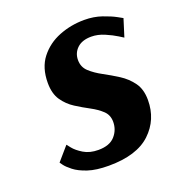

<svg xmlns="http://www.w3.org/2000/svg" viewBox="-102 -594 633 689"><g transform="rotate(-20 214.5 -250.0)"><path d="M81 -112Q81 -112 92.5 -97.5Q104 -83 127 -69Q150 -55 183 -55Q226 -55 246.5 -78Q267 -101 267 -132Q267 -158 249.5 -174.5Q232 -191 206.5 -204.5Q181 -218 155 -234.5Q129 -251 111.5 -276.5Q94 -302 94 -343Q94 -401 123 -438Q152 -475 197.5 -493Q243 -511 294 -511Q330 -511 360.5 -500.5Q391 -490 410 -479.5Q429 -469 429 -469L408 -402Q408 -402 390.5 -413Q373 -424 347.5 -435Q322 -446 297 -446Q262 -446 243 -428Q224 -410 224 -383Q224 -356 243 -338.5Q262 -321 290 -306Q318 -291 345.5 -273.5Q373 -256 392 -230Q411 -204 411 -163Q411 -88 358.5 -38.5Q306 11 199 11Q151 11 119.5 0.5Q88 -10 69.5 -24.5Q51 -39 43.5 -49.5Q36 -60 36 -60Z"/></g></svg>

Font: Arsenal SC
Style: Bold Italic
Weight: 700
Italic angle: -9.10001°
Designer: Andrij Shevchenko
Foundry: Stairsfor
Version: Version 2.001; ttfautohint (v1.8.4.7-5d5b)